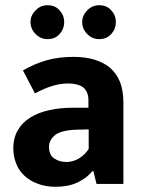

<svg xmlns="http://www.w3.org/2000/svg" viewBox="-20 -705 546 736"><path d="M114 -347 68 -435C97 -452 127 -465 159 -474C191 -483 225 -487 261 -487C290 -487 316 -484 340 -477C363 -470 384 -460 401 -446C418 -431 431 -413 440 -391C449 -368 453 -341 453 -310V0H350L338 -49H334C319 -30 299 -16 276 -5C252 6 224 11 193 11C167 11 144 7 124 -1C104 -8 87 -19 73 -32C59 -45 49 -60 42 -78C35 -96 31 -115 31 -136C31 -163 37 -187 49 -207C60 -226 76 -242 97 -255C118 -268 142 -277 170 -283C197 -289 227 -292 259 -292H319V-321C319 -343 312 -359 299 -370C285 -380 266 -385 241 -385C222 -385 202 -382 182 -376C161 -370 139 -360 114 -347ZM320 -134V-209L277 -208C236 -207 208 -200 192 -188C176 -175 168 -160 168 -143C168 -120 175 -105 189 -97C202 -88 218 -84 235 -84C252 -84 269 -89 285 -99C300 -109 312 -121 320 -134ZM97 -621C97 -638 104 -653 117 -666C130 -679 145 -685 162 -685C181 -685 196 -679 208 -666C220 -653 226 -638 226 -621C226 -602 220 -587 208 -574C196 -561 181 -555 162 -555C145 -555 130 -561 117 -574C104 -587 97 -602 97 -621ZM295 -621C295 -638 302 -653 315 -666C328 -679 343 -685 360 -685C379 -685 394 -679 406 -666C418 -653 424 -638 424 -621C424 -602 418 -587 406 -574C394 -561 379 -555 360 -555C343 -555 328 -561 315 -574C302 -587 295 -602 295 -621Z"/></svg>

Font: Holmes&Hills Bold
Style: Bold
Weight: 500
Designer: Noopur Datye, Girish Dalvi, Yashodeep Gholap, Pallavi Karambelkar
Foundry: Ek Type
Version: ""